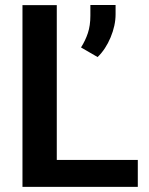

<svg xmlns="http://www.w3.org/2000/svg" viewBox="-20 -731 581 751"><path d="M519 -105.5V0H67.9V-710.9H202.1V-105.5ZM432.1 -711.4V-675.3Q432.1 -631.3 412.6 -584.7Q393.1 -538.1 361.8 -507.8L296.9 -545.4Q314 -572.3 323.7 -601.6Q333.5 -630.9 333.5 -669.9V-711.4Z"/></svg>

Font: Vazirmatn UI SemiBold
Style: Regular
Weight: 600
Designer: Saber Rastikerdar
Foundry: Saber Rastikerdar
Version: Version 33.003